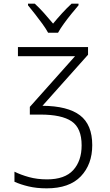

<svg xmlns="http://www.w3.org/2000/svg" viewBox="-20 -789 603 1049"><path d="M235 240Q180 240 136 229.5Q92 219 59 204V149Q93 166 138 178.5Q183 191 237 191Q334 191 380 140.5Q426 90 426 5Q426 -89 371.5 -126Q317 -163 201 -163H143V-205L390 -482H78V-532H461V-490L212 -211Q350 -210 417 -159Q484 -108 484 4Q484 109 421.5 174.5Q359 240 235 240ZM243 -610Q231 -632 211.5 -659Q192 -686 171 -712.5Q150 -739 133 -760V-769H170Q195 -746 221 -717Q247 -688 270 -660Q293 -688 318.5 -716Q344 -744 371 -769H409V-760Q391 -739 369.5 -712.5Q348 -686 328.5 -659Q309 -632 297 -610Z"/></svg>

Font: Noto Sans Mono SemiCondensed Light
Style: Regular
Weight: 300
Width: 4
Designer: Monotype Design Team
Foundry: Monotype Imaging Inc.
Version: Version 2.014; ttfautohint (v1.8.4.7-5d5b)